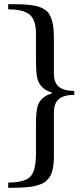

<svg xmlns="http://www.w3.org/2000/svg" viewBox="-20 -749 395 925"><path d="M19.5 155.8V130.4Q98.6 130.4 126 102.1Q153.3 73.7 153.3 -9.8V-144Q153.3 -208 160.2 -233.9Q173.3 -282.7 231 -299.8V-302.7Q175.8 -318.4 160.6 -367.7Q153.3 -391.1 153.3 -470.2V-587.9Q153.3 -653.3 122.6 -678.7Q91.8 -704.1 19.5 -704.1V-729Q56.2 -729 80.3 -728.3Q104.5 -727.5 128.9 -724.4Q153.3 -721.2 167.7 -716.3Q182.1 -711.4 196 -702.4Q210 -693.4 217.3 -681.2Q224.6 -668.9 230.2 -650.9Q235.8 -632.8 237.8 -610.4Q239.7 -587.9 239.7 -557.6V-393.1Q239.7 -350.6 263.9 -330.8Q288.1 -311 337.9 -311V-292Q287.6 -292 263.7 -271.5Q239.7 -251 239.7 -207.5V6.8Q239.7 29.8 237.1 48.3Q234.4 66.9 229.7 81.5Q225.1 96.2 216.6 107.2Q208 118.2 198.7 126Q189.5 133.8 174.3 139.2Q159.2 144.5 145 147.9Q130.9 151.4 109.1 153.1Q87.4 154.8 67.6 155.3Q47.9 155.8 19.5 155.8Z"/></svg>

Font: Elstob 14pt Medium
Style: Regular
Weight: 500
Designer: Peter S. Baker
Version: Version 1.015